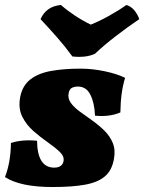

<svg xmlns="http://www.w3.org/2000/svg" viewBox="-30 -743 580 772"><path d="M294 -467Q341 -467 391 -456.5Q441 -446 473 -430Q455 -372 454 -291Q431 -281 404.5 -278Q378 -275 352 -278Q350 -329 333.5 -362Q317 -395 283 -395Q270 -395 259.5 -390Q249 -385 246 -368Q242 -347 255 -329Q268 -311 291.5 -294Q315 -277 341 -258.5Q367 -240 389.5 -218Q412 -196 423.5 -168Q435 -140 428 -103Q420 -58 392 -34Q364 -10 312.5 -0.5Q261 9 181 9Q52 9 -10 -31Q13 -90 14 -168Q59 -183 119 -177Q120 -69 188 -69Q205 -69 214 -76Q223 -83 225 -93Q230 -113 211 -131.5Q192 -150 162.5 -170.5Q133 -191 104.5 -216Q76 -241 59.5 -274Q43 -307 51 -352Q60 -399 92.5 -424Q125 -449 177 -458Q229 -467 294 -467ZM261 -516Q232 -556 198.5 -594Q165 -632 133 -666Q144 -691 164 -705.5Q184 -720 215 -723Q240 -701 271 -680.5Q302 -660 335 -644Q370 -658 409.5 -680Q449 -702 478 -723Q498 -717 511 -700.5Q524 -684 530 -666Q484 -635 436 -598Q388 -561 352 -527Q333 -518 309.5 -515.5Q286 -513 261 -516Z"/></svg>

Font: Vollkorn Black
Style: Italic
Weight: 900
Italic angle: -11°
Designer: Friedrich Althausen
Foundry: Friedrich Althausen
Version: Version 5.000; ttfautohint (v1.8.3)